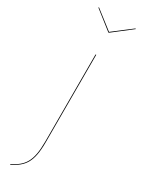

<svg xmlns="http://www.w3.org/2000/svg" viewBox="-242 -764 737 983"><g transform="rotate(30 126.5 -272.0)"><path d="M234.9 -734.6 126.3 -651.5 19.4 -734.6 16.5 -732.4 124.8 -647.3H127.8L237.9 -732.4ZM128.4 -517.2H124.4V-1.6C124.4 116.4 95.4 151.9 27.4 187.9L28.9 191.4C98.7 154.1 128.4 118.4 128.4 -1.5Z"/></g></svg>

Font: Fira Sans Four
Style: Regular
Weight: 100
Designer: Carrois Corporate & Edenspiekermann AG
Foundry: Carrois Corporate GbR & Edenspiekermann AG
Version: Version 4.203;PS 004.203;hotconv 1.0.88;makeotf.lib2.5.64775